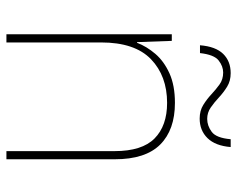

<svg xmlns="http://www.w3.org/2000/svg" viewBox="-92 -664 756 613"><g transform="rotate(90 286.5 -358.0)"><path d="M309 -538Q395 -538 442 -491Q489 -444 489 -346V0H463V-345Q463 -433 422.5 -473Q382 -513 309 -513Q223 -513 169.5 -461.5Q116 -410 116 -302V0H90V-528H111L115 -417H117Q129 -448 152.5 -475.5Q176 -503 214.5 -520.5Q253 -538 309 -538ZM125 -618Q129 -668 152.5 -692Q176 -716 214 -716Q239 -716 257.5 -704.5Q276 -693 291.5 -678.5Q307 -664 323.5 -652.5Q340 -641 360 -641Q382 -641 401.5 -655.5Q421 -670 425 -716H450Q446 -667 421.5 -642Q397 -617 359 -617Q334 -617 315.5 -628.5Q297 -640 281.5 -654.5Q266 -669 250 -680.5Q234 -692 212 -692Q192 -692 173.5 -677.5Q155 -663 150 -618Z"/></g></svg>

Font: Noto Sans Tamil Thin
Style: Regular
Weight: 100
Designer: Jelle Bosma - Monotype Design Team
Foundry: Monotype Imaging Inc.
Version: Version 2.004; ttfautohint (v1.8.4.7-5d5b)